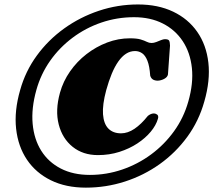

<svg xmlns="http://www.w3.org/2000/svg" viewBox="-20 -802 980 882"><path d="M374.5 60Q467 60 553.8 32Q640.5 4 713.8 -48.2Q787 -100.5 840.2 -173.2Q893.5 -246 918.5 -335.5Q946.5 -432.5 937.2 -514Q928 -595.5 886.2 -655.5Q844.5 -715.5 775.2 -748.5Q706 -781.5 614 -781.5Q521 -781.5 434.2 -752.5Q347.5 -723.5 274.5 -671Q201.5 -618.5 149 -546.5Q96.5 -474.5 72.5 -388Q45 -292.5 54 -210.8Q63 -129 104 -68.2Q145 -7.5 213.8 26.2Q282.5 60 374.5 60ZM393 1.5Q316 1.5 259.2 -27.8Q202.5 -57 169.5 -109.5Q136.5 -162 130 -233.2Q123.5 -304.5 147 -388.5Q167.5 -462 210.5 -523Q253.5 -584 313.8 -629Q374 -674 446 -698.5Q518 -723 595.5 -723Q671 -723 728 -694Q785 -665 819.5 -612.8Q854 -560.5 861.5 -489.8Q869 -419 845 -335.5Q824 -261 779.5 -199.2Q735 -137.5 674 -92.5Q613 -47.5 541 -23Q469 1.5 393 1.5ZM705.5 -256.5Q697 -226.5 672.5 -197Q648 -167.5 611.2 -143.2Q574.5 -119 528.2 -104.2Q482 -89.5 430 -89.5Q361 -89.5 313.8 -127.5Q266.5 -165.5 249.8 -230.2Q233 -295 255.5 -376Q270 -428.5 301.8 -474Q333.5 -519.5 377.5 -553.5Q421.5 -587.5 472.5 -606.8Q523.5 -626 576.5 -626Q608.5 -626 626 -620.8Q643.5 -615.5 654.2 -610Q665 -604.5 676 -604.5Q686.5 -604.5 698 -609Q709.5 -613.5 720 -617.8Q730.5 -622 737.5 -622Q753.5 -622 757 -615.2Q760.5 -608.5 761 -592.5L752 -466Q752.5 -452.5 740.8 -443.8Q729 -435 711.5 -432Q697 -430 685.5 -435.2Q674 -440.5 670 -454.5Q667 -498.5 657.2 -523Q647.5 -547.5 632.8 -557.5Q618 -567.5 600.5 -567.5Q578 -567.5 559 -555.2Q540 -543 523.5 -519.5Q507 -496 493.2 -462.8Q479.5 -429.5 468 -388Q450 -321 453.2 -277Q456.5 -233 478 -211.2Q499.5 -189.5 536 -189.5Q567 -189.5 598 -210.5Q629 -231.5 659 -269.5Q666 -275 672.5 -277.8Q679 -280.5 685 -280.8Q691 -281 696 -279Q711 -273 705.5 -256.5Z"/></svg>

Font: Fraunces
Style: Italic
Weight: 900
Italic angle: -16°
Version: Version 1.000;[0bf87f6ff]